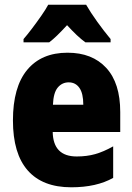

<svg xmlns="http://www.w3.org/2000/svg" viewBox="-20 -786 563 816"><path d="M267 -562Q372 -562 431.5 -497.5Q491 -433 491 -310V-225H204Q206 -121 306 -121Q349 -121 384.5 -131Q420 -141 461 -164V-30Q390 10 283 10Q161 10 98 -61.5Q35 -133 35 -274Q35 -416 95.5 -489Q156 -562 267 -562ZM272 -436Q244 -436 225.5 -414Q207 -392 205 -341H334Q334 -389 317.5 -412.5Q301 -436 272 -436ZM346 -766Q365 -733 393 -694Q421 -655 450 -620V-606H343Q325 -619 306 -637Q287 -655 265 -679Q242 -654 223.5 -636Q205 -618 189 -606H80V-620Q95 -637 115.5 -664Q136 -691 155.5 -719Q175 -747 185 -766Z"/></svg>

Font: Noto Sans Khmer UI Condensed Black
Style: Regular
Weight: 900
Width: 3
Designer: Danh Hong and the Monotype Design Team
Foundry: Monotype Imaging Inc.
Version: Version 2.002; ttfautohint (v1.8.4.7-5d5b)